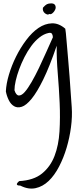

<svg xmlns="http://www.w3.org/2000/svg" viewBox="-20 -687 478 1133"><path d="M92.8 381.8Q178.7 377 228 336.9Q277.3 296.9 301.8 233.4Q326.2 169.9 331.1 88.4Q335.9 6.8 332 -80.1Q328.1 -167 320.8 -254.4Q313.5 -341.8 314.5 -417Q272.5 -293.9 235.4 -218.3Q198.2 -142.6 166.5 -104Q134.8 -65.4 108.9 -57.1Q83 -48.8 63.5 -60.1Q43.9 -71.3 31.7 -96.2Q19.5 -121.1 14.6 -147.5Q16.6 -192.4 32.7 -246.6Q48.8 -300.8 74.7 -353Q100.6 -405.3 134.8 -450.7Q168.9 -496.1 207 -522Q245.1 -547.9 286.1 -549.3Q327.1 -550.8 365.2 -517.6Q366.2 -516.6 368.7 -491.7Q371.1 -466.8 374.5 -426.3Q377.9 -385.7 382.3 -335.4Q386.7 -285.2 390.6 -233.9Q394.5 -182.6 397.5 -135.7Q400.4 -88.9 403.3 -54.7Q407.2 1 398.9 63.5Q390.6 126 373 185.1Q355.5 244.1 328.6 295.9Q301.8 347.7 267.1 380.9Q232.4 414.1 189.9 423.3Q147.5 432.6 99.6 408.2Q96.7 408.2 90.8 407.7Q85 407.2 81.5 404.3Q78.1 401.4 80.1 396.5Q82 391.6 92.8 381.8ZM65.4 -154.3Q75.2 -124 91.3 -123.5Q107.4 -123 126 -144Q144.5 -165 166.5 -203.1Q188.5 -241.2 210 -286.1Q231.4 -331.1 252.4 -378.4Q273.4 -425.8 292 -466.8Q292 -477.5 287.1 -486.8Q282.2 -496.1 265.6 -492.2Q238.3 -486.3 212.4 -465.8Q186.5 -445.3 164.6 -415.5Q142.6 -385.7 124.5 -350.1Q106.4 -314.5 93.3 -278.8Q80.1 -243.2 72.8 -210.9Q65.4 -178.7 65.4 -154.3ZM233.4 -641.6Q247.1 -657.2 256.8 -662.1Q266.6 -667 282.2 -667Q308.6 -667 308.6 -641.6Q308.6 -636.7 305.2 -629.4Q301.8 -622.1 295.9 -615.2Q290 -608.4 283.7 -605Q277.3 -601.6 270.5 -604.5Q264.6 -599.6 257.3 -602.1Q250 -604.5 243.7 -609.9Q237.3 -615.2 234.4 -623.5Q231.4 -631.8 233.4 -641.6Z"/></svg>

Font: Shadows Into Light
Style: Regular
Weight: 400
Designer: Kimberly Geswein
Foundry: Kimberly Geswein
Version: Version 001.000